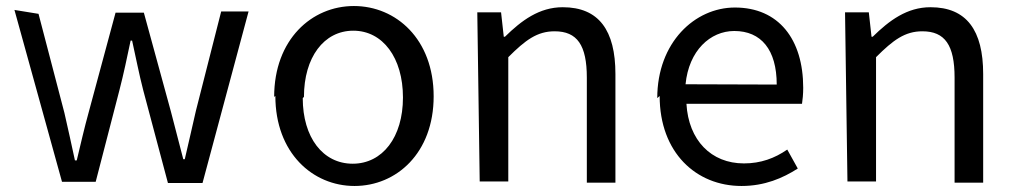

<svg xmlns="http://www.w3.org/2000/svg" viewBox="-20 -578 3381 638"><path d="M28 -545 186 26H298L377 -279C391 -333 402 -386 414 -443H419C432 -385 442 -332 456 -278L538 30H653L806 -540H715L631 -210C618 -155 607 -103 594 -49H589C575 -102 562 -153 548 -207L458 -536H364L275 -206C260 -152 248 -99 235 -45H229C218 -98 206 -149 194 -203L108 -532Z M895 -259C895 -70 1019 40 1158 40C1297 40 1421 -69 1421 -258C1421 -448 1296 -558 1156 -558C1016 -558 891 -447 891 -256ZM990 -256C990 -387 1056 -476 1154 -476C1252 -476 1319 -386 1319 -254C1319 -122 1251 -34 1152 -34C1053 -34 986 -121 986 -252Z M1574 25H1669V-388C1726 -445 1765 -474 1823 -474C1898 -474 1930 -428 1930 -320V29H2025V-332C2025 -477 1970 -554 1850 -554C1772 -554 1713 -510 1658 -456H1654L1645 -537H1566Z M2172 -259C2172 -71 2293 40 2444 40C2521 40 2581 14 2631 -18L2596 -81C2554 -52 2508 -35 2452 -35C2343 -35 2268 -112 2261 -233H2645C2647 -246 2649 -265 2649 -286C2649 -448 2567 -553 2422 -553C2289 -553 2164 -437 2164 -252ZM2258 -298C2269 -410 2340 -475 2420 -475C2509 -475 2561 -413 2561 -297Z M2796 25H2891V-388C2948 -445 2987 -474 3045 -474C3120 -474 3152 -428 3152 -320V29H3247V-332C3247 -477 3192 -554 3072 -554C2994 -554 2935 -510 2880 -456H2876L2867 -537H2788Z"/></svg>

Font: GenEiGothic-pro-Regular
Style: Regular
Weight: 400
Designer: Ryoko NISHIZUKA (kana & ideographs); Paul D. Hunt (Latin, Greek & Cyrillic); Wenlong ZHANG (bopomofo); Sandoll Communica
Foundry: Adobe Systems Incorporated; o_tamon
Version: Version 1.000.140830